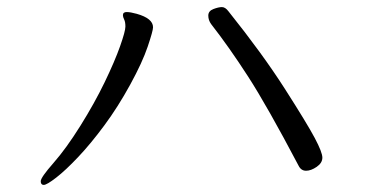

<svg xmlns="http://www.w3.org/2000/svg" viewBox="-20 -583 1040 542"><path d="M823 -115Q734 -284 680 -367.5Q626 -451 576 -515Q568 -526 568 -539Q568 -552 582.5 -557.5Q597 -563 606.5 -563Q616 -563 625 -551Q721 -431 784 -332.5Q847 -234 868.5 -193.5Q890 -153 890 -138Q890 -123 874 -112Q858 -101 844 -101Q830 -101 823 -115ZM327 -540Q327 -549 337.5 -549Q348 -549 366 -544Q412 -531 412 -506Q412 -496 397 -451.5Q382 -407 347.5 -344Q313 -281 274.5 -229Q236 -177 200.5 -139.5Q165 -102 138.5 -81.5Q112 -61 103.5 -61Q95 -61 95 -71.5Q95 -82 131 -123Q167 -164 207 -228Q247 -292 275.5 -351Q304 -410 319 -452.5Q334 -495 334 -508Q334 -521 330.5 -528Q327 -535 327 -540Z"/></svg>

Font: LXGW Bright TC
Style: Regular
Weight: 400
Designer: Christian Thalmann (Catharsis Fonts)
Foundry: LXGW / Christian Thalmann (Catharsis Fonts) / Fontworks Inc.
Version: Version 5.501